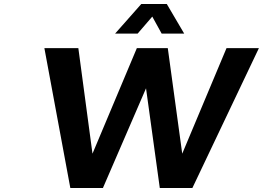

<svg xmlns="http://www.w3.org/2000/svg" viewBox="-20 -941 1316 961"><path d="M202.1 -700.2H372.1L442.9 -171.9L665 -700.2H819.8L892.1 -171.9L1113.8 -700.2H1275.9L942.9 0H779.8L710.9 -499L495.1 0H332ZM556.2 -772.9 687 -920.9H814.9L901.9 -772.9H789.1L742.2 -857.9L668.9 -772.9Z"/></svg>

Font: Trueno SemiBold
Style: Italic
Weight: 600
Designer: Julieta Ulanovsky
Foundry: Julieta Ulanovsky
Version: Version 3.001b | FøM Fix